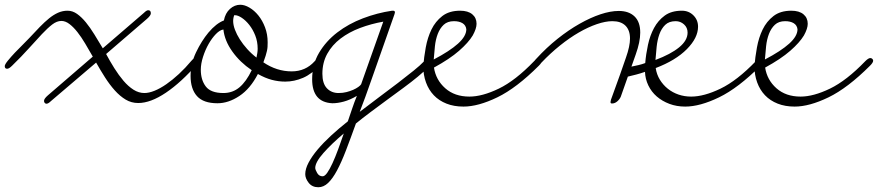

<svg xmlns="http://www.w3.org/2000/svg" viewBox="-43 -414 3690 807"><path d="M8 -138Q-5 -125 -13 -125Q-23 -125 -23 -136Q-23 -143 -10 -159Q3 -175 20 -193Q37 -211 54.5 -228Q72 -245 80 -254Q104 -280 124.5 -301Q145 -322 163.5 -337Q182 -352 201 -360.5Q220 -369 241 -369Q262 -369 281 -355.5Q300 -342 318 -320Q336 -298 353.5 -269.5Q371 -241 389 -211L562 -360Q573 -371 580 -371Q591 -371 591 -358Q591 -349 575 -335L403 -187Q419 -157 437.5 -127.5Q456 -98 476 -74.5Q496 -51 518 -37Q540 -23 564 -23Q583 -23 606.5 -32.5Q630 -42 656 -60Q682 -78 709 -103Q736 -128 762 -159Q776 -175 785 -175Q798 -175 798 -164Q798 -157 787 -146Q719 -68 654.5 -24.5Q590 19 538 19Q509 19 485 4.5Q461 -10 439.5 -34Q418 -58 398.5 -88.5Q379 -119 361 -151L171 11Q160 22 152 22Q148 22 145 18.5Q142 15 142 10Q142 1 158 -13L347 -176Q331 -204 315 -231Q299 -258 282.5 -279Q266 -300 249 -313Q232 -326 215 -326Q196 -326 176.5 -311Q157 -296 133 -270.5Q109 -245 78.5 -211Q48 -177 8 -138Z M896 -290Q881 -288 864.5 -271Q848 -254 834 -229.5Q820 -205 810.5 -175.5Q801 -146 801 -121Q801 -78 822 -50.5Q843 -23 896 -23Q935 -23 963.5 -47Q992 -71 1015 -119Q966 -152 933.5 -197.5Q901 -243 896 -290ZM833 -277Q866 -316 898 -328Q904 -359 923.5 -376.5Q943 -394 967 -394Q985 -394 1005.5 -382Q1026 -370 1043 -349Q1060 -328 1071 -299Q1082 -270 1082 -236Q1082 -225 1081.5 -217Q1081 -209 1079 -200Q1077 -191 1073.5 -179.5Q1070 -168 1064 -152Q1120 -114 1183 -114Q1241 -114 1279 -156Q1291 -171 1301 -171Q1306 -171 1309.5 -168.5Q1313 -166 1313 -161Q1313 -154 1302 -141Q1268 -103 1231 -87Q1194 -71 1156 -71Q1127 -71 1099 -78.5Q1071 -86 1041 -103Q1009 -41 963 -10.5Q917 20 871 20Q812 20 785 -10Q758 -40 758 -95Q758 -146 781 -194Q804 -242 833 -277ZM1035 -172Q1037 -182 1038.5 -191Q1040 -200 1040 -209Q1040 -239 1030 -264.5Q1020 -290 1005 -309Q990 -328 973.5 -339Q957 -350 945 -350H942H941Q941 -350 943 -354Q937 -340 937 -326Q937 -309 944.5 -289Q952 -269 965 -248.5Q978 -228 996 -208Q1014 -188 1035 -172Z M1738 -155Q1754 -171 1762 -171Q1773 -171 1773 -160Q1773 -149 1756.5 -131.5Q1740 -114 1713.5 -92Q1687 -70 1653 -45Q1619 -20 1583.5 6Q1548 32 1514 57.5Q1480 83 1453 105Q1430 169 1411 218.5Q1392 268 1373.5 302.5Q1355 337 1336 355Q1317 373 1295 373Q1269 373 1254.5 354.5Q1240 336 1240 318Q1240 296 1254 269.5Q1268 243 1292 214.5Q1316 186 1348.5 156Q1381 126 1419 96Q1428 70 1437 43Q1446 16 1457 -11Q1428 6 1402 13Q1376 20 1354 20Q1269 16 1269 -81Q1269 -143 1298 -192Q1327 -241 1374.5 -277.5Q1422 -314 1482.5 -337Q1543 -360 1605 -369H1609Q1617 -369 1617 -362Q1617 -360 1615 -354L1519 -81Q1505 -40 1492.5 -6.5Q1480 27 1469 56Q1509 25 1551.5 -6.5Q1594 -38 1630.5 -66Q1667 -94 1695.5 -117Q1724 -140 1738 -155ZM1402 147Q1351 190 1316.5 229Q1282 268 1282 292Q1282 299 1290 313Q1298 327 1313 327Q1322 327 1332.5 312Q1343 297 1354.5 272Q1366 247 1378 214.5Q1390 182 1402 147ZM1475 -60Q1477 -66 1477 -66L1483 -83L1568 -323Q1517 -314 1470.5 -296.5Q1424 -279 1388.5 -252Q1353 -225 1332.5 -188Q1312 -151 1312 -104Q1312 -63 1331 -43Q1350 -23 1380 -23Q1398 -23 1413.5 -27Q1429 -31 1441.5 -36.5Q1454 -42 1463 -48.5Q1472 -55 1475 -60Z M1780 -164Q1847 -199 1882 -230.5Q1917 -262 1917 -291Q1915 -308 1901 -316.5Q1887 -325 1865 -325Q1838 -325 1822 -310Q1806 -295 1797 -271.5Q1788 -248 1785 -219.5Q1782 -191 1780 -164ZM1944 -265Q1926 -235 1886.5 -200.5Q1847 -166 1781 -130Q1789 -78 1828.5 -43Q1868 -8 1930 -8Q1984 -8 2053.5 -41.5Q2123 -75 2202 -157Q2215 -170 2223 -170Q2228 -170 2231.5 -166.5Q2235 -163 2235 -159Q2235 -151 2222 -138Q2128 -44 2047.5 -5Q1967 34 1905 34Q1865 34 1833.5 21.5Q1802 9 1780.5 -13.5Q1759 -36 1747.5 -67.5Q1736 -99 1736 -136Q1739 -173 1746.5 -214.5Q1754 -256 1770.5 -290Q1787 -324 1816 -346.5Q1845 -369 1891 -369Q1924 -369 1942 -354Q1960 -339 1960 -314Q1960 -294 1944 -265Z M2233 -151Q2219 -136 2210 -136Q2205 -136 2202 -139.5Q2199 -143 2199 -147Q2199 -155 2211 -167Q2254 -214 2300.5 -251Q2347 -288 2393 -314Q2439 -340 2481 -354Q2523 -368 2558 -368Q2600 -368 2624 -345Q2648 -322 2648 -277Q2648 -238 2629 -185L2611 -134Q2626 -137 2641 -140.5Q2656 -144 2669 -149Q2672 -186 2680.5 -225.5Q2689 -265 2706 -296.5Q2723 -328 2751 -348.5Q2779 -369 2823 -369Q2852 -369 2871.5 -349.5Q2891 -330 2891 -302Q2891 -255 2844 -207.5Q2797 -160 2713 -128Q2717 -101 2730.5 -79Q2744 -57 2764 -41Q2784 -25 2809 -16.5Q2834 -8 2862 -8Q2916 -8 2985.5 -41.5Q3055 -75 3134 -157Q3147 -170 3156 -170Q3167 -170 3167 -159Q3167 -151 3154 -138Q3060 -44 2979.5 -5Q2899 34 2837 34Q2801 34 2770.5 22.5Q2740 11 2717.5 -8.5Q2695 -28 2682 -55Q2669 -82 2668 -112Q2648 -105 2630.5 -100.5Q2613 -96 2596 -92L2566 -7Q2561 4 2551 12.5Q2541 21 2529 21Q2523 21 2523 15Q2523 13 2525 5L2564 -103L2588 -172Q2605 -220 2605 -252Q2605 -287 2586 -306Q2567 -325 2531 -325Q2502 -325 2465.5 -312.5Q2429 -300 2390 -277.5Q2351 -255 2310.5 -222.5Q2270 -190 2233 -151ZM2712 -162Q2776 -186 2811.5 -215Q2847 -244 2847 -277Q2847 -298 2832 -311.5Q2817 -325 2797 -325Q2769 -325 2753 -309.5Q2737 -294 2728.5 -270Q2720 -246 2717 -217.5Q2714 -189 2712 -162Z M3172 -164Q3239 -199 3274 -230.5Q3309 -262 3309 -291Q3307 -308 3293 -316.5Q3279 -325 3257 -325Q3230 -325 3214 -310Q3198 -295 3189 -271.5Q3180 -248 3177 -219.5Q3174 -191 3172 -164ZM3336 -265Q3318 -235 3278.5 -200.5Q3239 -166 3173 -130Q3181 -78 3220.5 -43Q3260 -8 3322 -8Q3376 -8 3445.5 -41.5Q3515 -75 3594 -157Q3607 -170 3615 -170Q3620 -170 3623.5 -166.5Q3627 -163 3627 -159Q3627 -151 3614 -138Q3520 -44 3439.5 -5Q3359 34 3297 34Q3257 34 3225.5 21.5Q3194 9 3172.5 -13.5Q3151 -36 3139.5 -67.5Q3128 -99 3128 -136Q3131 -173 3138.5 -214.5Q3146 -256 3162.5 -290Q3179 -324 3208 -346.5Q3237 -369 3283 -369Q3316 -369 3334 -354Q3352 -339 3352 -314Q3352 -294 3336 -265Z"/></svg>

Font: Discipuli Britannica
Style: Regular
Weight: 400
Designer: Peter Wiegel
Foundry: Peter Wiegel
Version: Version 0.001 2009